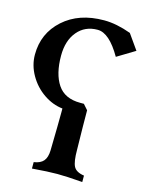

<svg xmlns="http://www.w3.org/2000/svg" viewBox="-117 -844 702 918"><g transform="rotate(15 234.5 -385.0)"><path d="M292 -361.8 314.9 -335.9Q314.9 -270 317.4 -140.6Q317.4 -83 329.3 -59.6Q341.3 -36.1 381.3 -30.3V1.5Q301.8 -4.9 256.8 -4.9Q211.9 -4.9 132.3 1.5V-30.3Q165 -35.2 179.9 -52.7Q194.8 -70.3 195.8 -105.5Q198.7 -243.2 198.7 -294.4V-313.5Q149.4 -318.8 104.7 -349.4Q60.1 -379.9 32.5 -428Q4.9 -476.1 4.9 -528.8Q4.9 -634.3 81.8 -703.4Q158.7 -772.5 283.2 -772.5Q344.2 -772.5 416.5 -746.1L469.2 -671.4L381.3 -618.2Q322.3 -720.7 264.6 -720.7Q202.1 -720.7 164.6 -675.8Q127 -630.9 127 -556.2Q127 -465.8 161.9 -413.8Q196.8 -361.8 273.4 -361.8Z"/></g></svg>

Font: Flanker
Style: Bold
Weight: 700
Designer: Flanker
Foundry: Flanker
Version: Version 2.021